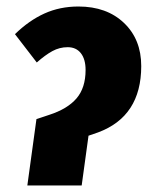

<svg xmlns="http://www.w3.org/2000/svg" viewBox="-20 -570 463 590"><path d="M92 -204 131 -217Q187 -235 215 -267.5Q243 -300 243 -355Q243 -388 228.5 -406.5Q214 -425 188 -425Q163 -425 141 -413Q119 -401 93 -378L26 -465Q69 -507 116.5 -528.5Q164 -550 221 -550Q308 -550 361 -499.5Q414 -449 414 -367Q414 -212 281 -163L252 -153L231 0H64Z"/></svg>

Font: Fira Sans Condensed ExtraBold
Style: Italic
Weight: 800
Width: 3
Italic angle: -8°
Designer: bBox Type GmbH & Carrois Corporate GbR & Edenspiekermann AG
Foundry: bBox Type GmbH & Carrois Corporate GbR & Edenspiekermann AG
Version: Version 4.301